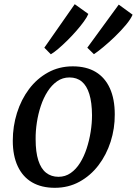

<svg xmlns="http://www.w3.org/2000/svg" viewBox="-20 -885 652 916"><path d="M327 -568.5Q392 -568.5 436.5 -541.8Q481 -515 504.2 -463.8Q527.5 -412.5 527.5 -339.5Q528 -272 507.8 -209Q487.5 -146 449.8 -96.5Q412 -47 359.2 -18Q306.5 11 241.5 11Q178 11 133.2 -15Q88.5 -41 64.8 -91.5Q41 -142 41 -213.5Q41 -282.5 61 -346.2Q81 -410 118.5 -460Q156 -510 209 -539.2Q262 -568.5 327 -568.5ZM311.5 -515.5Q278.5 -515.5 252.5 -497.2Q226.5 -479 207 -448.5Q187.5 -418 174.8 -379.8Q162 -341.5 155.8 -300.2Q149.5 -259 150 -220.5Q150 -159.5 162.8 -119.8Q175.5 -80 200 -60.8Q224.5 -41.5 259 -41.5Q291.5 -41.5 317.2 -59.5Q343 -77.5 362 -108Q381 -138.5 393.5 -176.8Q406 -215 412.5 -256Q419 -297 419 -335.5Q418.5 -396.5 406.2 -436.2Q394 -476 370.2 -495.8Q346.5 -515.5 311.5 -515.5ZM222.5 -626 191.5 -657.5 336.5 -865 401.5 -818.5Q395.5 -803.5 380.2 -782.5Q365 -761.5 344.5 -738Q324 -714.5 301.8 -692.5Q279.5 -670.5 258.8 -652.8Q238 -635 222.5 -626ZM428 -626.5 396.5 -657.5 546.5 -863 612.5 -815Q604.5 -795 581.5 -767.2Q558.5 -739.5 529 -711Q499.5 -682.5 472 -659.8Q444.5 -637 428 -626.5Z"/></svg>

Font: Merriweather Light 18pt
Style: Italic
Weight: 400
Italic angle: -7.8°
Version: Version 2.101